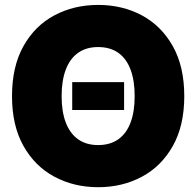

<svg xmlns="http://www.w3.org/2000/svg" viewBox="-20 -758 806 788"><path d="M489.3 -420.9V-306.6H276.4V-420.9ZM382.8 10.3Q283.7 10.3 203.4 -32.7Q123 -75.7 76.2 -159.2Q29.3 -242.7 29.3 -363.3Q29.3 -484.9 76.2 -568.6Q123 -652.3 203.4 -695.1Q283.7 -737.8 382.8 -737.8Q481.9 -737.8 562 -695.1Q642.1 -652.3 689.2 -568.6Q736.3 -484.9 736.3 -363.3Q736.3 -242.2 689.2 -158.7Q642.1 -75.2 562 -32.5Q481.9 10.3 382.8 10.3ZM382.8 -162.6Q431.6 -162.6 465.1 -186Q498.5 -209.5 515.6 -254.4Q532.7 -299.3 532.7 -363.3Q532.7 -427.7 515.6 -472.9Q498.5 -518.1 465.1 -541.5Q431.6 -564.9 382.8 -564.9Q334.5 -564.9 301 -541.5Q267.6 -518.1 250.2 -472.9Q232.9 -427.7 232.9 -363.3Q232.9 -299.3 250.2 -254.4Q267.6 -209.5 301 -186Q334.5 -162.6 382.8 -162.6Z"/></svg>

Font: Inter 20pt Black
Style: Regular
Weight: 900
Version: Version 4.001;git-66647c0bb